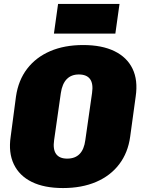

<svg xmlns="http://www.w3.org/2000/svg" viewBox="-20 -940 718 972"><path d="M299 12Q204 12 141 -19Q78 -50 50 -108.5Q22 -167 34 -248L61 -452Q73 -534 117.5 -592Q162 -650 234 -681Q306 -712 401 -712Q496 -712 559.5 -681Q623 -650 651 -592Q679 -534 667 -452L639 -248Q628 -167 583.5 -108.5Q539 -50 466.5 -19Q394 12 299 12ZM320 -137Q360 -137 383 -160.5Q406 -184 412 -231L446 -469Q453 -516 436 -539.5Q419 -563 379 -563Q341 -563 318 -539.5Q295 -516 288 -469L254 -231Q247 -184 264 -160.5Q281 -137 320 -137ZM585 -920 564 -770H253L274 -920Z"/></svg>

Font: Pathway Extreme Condensed Black
Style: Italic
Weight: 900
Width: 3
Italic angle: -8°
Version: Version 1.001;gftools[0.9.26]